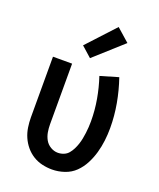

<svg xmlns="http://www.w3.org/2000/svg" viewBox="-144 -858 787 953"><g transform="rotate(20 250.0 -381.0)"><path d="M246 8Q220 8 194 2Q168 -4 145.5 -18Q123 -32 106 -52.5Q89 -73 78.5 -97Q68 -121 64 -147.5Q60 -174 60 -200V-520H161V-200Q161 -179 164.5 -158.5Q168 -138 178 -120Q188 -102 206.5 -91Q225 -80 245 -80Q261 -80 276 -86Q291 -92 301 -104Q311 -116 318 -130Q325 -144 330 -159Q335 -174 338 -189.5Q341 -205 343 -220.5Q345 -236 346 -252Q347 -268 347 -283Q347 -341 337 -398Q327 -455 309 -509L404 -537Q425 -476 436.5 -412Q448 -348 448 -284Q448 -250 444 -217Q440 -184 431 -152Q422 -120 406.5 -90Q391 -60 367.5 -37Q344 -14 311.5 -3Q279 8 246 8ZM235 -576 181 -624 316 -770 384 -710Z"/></g></svg>

Font: Zed Sans Semibold
Style: Regular
Weight: 600
Designer: Belleve Invis
Foundry: Belleve Invis
Version: Version 1.0.0; ttfautohint (v1.8.4)